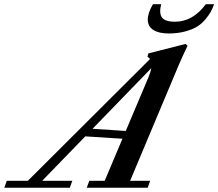

<svg xmlns="http://www.w3.org/2000/svg" viewBox="-91 -883 1027 903"><path d="M702.1 -725.6Q655.8 -725.6 629.9 -742.2Q604 -758.8 604 -790.5Q604 -821.8 628.4 -863.3H667Q656.2 -819.3 671.4 -800Q686.5 -780.8 731.9 -780.8Q815.9 -780.8 877 -863.3H916Q908.7 -843.3 900.4 -827.9Q892.1 -812.5 875 -792Q857.9 -771.5 836.4 -758.1Q814.9 -744.6 780 -735.1Q745.1 -725.6 702.1 -725.6ZM-70.8 0 -59.1 -32.7H40L614.7 -605.5Q611.3 -609.9 602.5 -616.7L606.9 -631.8L781.7 -676.3L791 -667.5Q765.1 -613.8 749 -575.7L521 -32.7H615.2L603.5 0H316.9L329.1 -32.7H401.4L484.9 -230.5L310.1 -241.7L107.4 -32.7H249L237.3 0ZM606 -516.6Q617.7 -544.4 620.6 -562.5L344.2 -277.3L500.5 -267.1Z"/></svg>

Font: Elstob 10pt SemiBold
Style: Italic
Weight: 600
Italic angle: -20°
Designer: Peter S. Baker
Version: Version 1.015